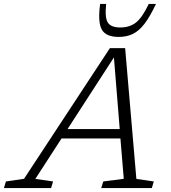

<svg xmlns="http://www.w3.org/2000/svg" viewBox="-84 -955 868 975"><path d="M608.5 -46.5 697 -33.5 687 0H430L440.5 -33.5L544.5 -47L527.5 -252H228.5L95.5 -46.5L185.5 -33.5L175.5 0H-64L-54 -33.5L38 -47L474 -710.5H551.5ZM259 -299.5H524L494.5 -663.5ZM527 -815.5Q574 -815.5 606 -840.2Q638 -865 671.5 -935H708Q677.5 -870 649.5 -833.8Q621.5 -797.5 590.2 -782.5Q559 -767.5 518.5 -767.5Q454 -767.5 433 -804.8Q412 -842 424.5 -935H455Q447.5 -864.5 463.8 -840Q480 -815.5 527 -815.5Z"/></svg>

Font: Newsreader Caption Light
Style: Italic
Weight: 300
Italic angle: -17°
Designer: Hugues Gentile
Foundry: Production Type
Version: Version 1.001